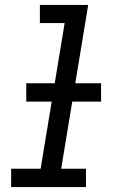

<svg xmlns="http://www.w3.org/2000/svg" viewBox="-20 -755 490 775"><path d="M25 0V-74H144L241 -662H141V-735H336L227 -74H327V0ZM86 -345V-419H388V-345Z"/></svg>

Font: Iosevka Custom Oblique
Style: Regular
Weight: 400
Italic angle: -9°
Designer: Belleve Invis
Foundry: Belleve Invis
Version: Version 27.0.1